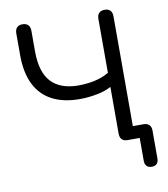

<svg xmlns="http://www.w3.org/2000/svg" viewBox="-94 -791 902 1033"><g transform="rotate(-10 357.0 -274.0)"><path d="M506.3 -297.8Q475.6 -280.6 428.1 -271.2Q380.5 -261.9 333.2 -261.9Q244.3 -261.9 182.7 -294.4Q121.1 -326.8 89.4 -391Q57.8 -455.2 57.8 -551V-669.3Q57.8 -690.1 68.4 -701Q79.1 -711.9 99 -711.9Q118.8 -711.9 129.5 -701Q140.2 -690.1 140.2 -669.3V-557Q140.2 -442.7 190.6 -389Q241 -335.3 339.8 -335.3Q384.3 -335.3 426.9 -344.4Q469.5 -353.5 506.3 -374.8V-669.3Q506.3 -690.1 517 -701Q527.7 -711.9 547.5 -711.9Q567.4 -711.9 578.1 -701Q588.7 -690.1 588.7 -669.3V-31.7L551.4 -69.1H647.3Q667.3 -69.1 678 -58.3Q688.7 -47.6 688.7 -27.6V125.1Q688.7 143.5 679.3 153.8Q669.8 164 651.8 164Q633.3 164 623.7 153.8Q614 143.5 614 125.1V0H547.5Q527.7 0 517 -10.6Q506.3 -21.2 506.3 -42.7Z"/></g></svg>

Font: Nunito ExtraLight
Style: Regular
Weight: 200
Designer: Vernon Adams
Foundry: Vernon Adams
Version: Version 3.602